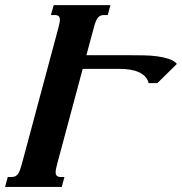

<svg xmlns="http://www.w3.org/2000/svg" viewBox="-36 -736 717 756"><path d="M189.5 -91.8Q186.5 -80.6 184.8 -72Q183.1 -63.5 183.1 -57.1Q183.1 -39.1 203.1 -39.1H217.8L207 0H-16.1L-5.4 -39.1H8.8Q17.6 -39.1 23.7 -41.7Q29.8 -44.4 34.4 -50.5Q39.1 -56.6 42.7 -66.7Q46.4 -76.7 50.3 -91.3L193.4 -624.5Q196.3 -635.7 198 -644Q199.7 -652.3 199.7 -658.7Q199.7 -668.5 194.8 -672.6Q189.9 -676.8 179.2 -676.8H164.6L175.3 -715.8H398.9L388.2 -676.8H373.5Q364.7 -676.8 358.6 -673.8Q352.5 -670.9 348.1 -664.8Q343.8 -658.7 340.1 -648.7Q336.4 -638.7 332.5 -624L304.2 -518.6H472.7Q500.5 -518.6 529.3 -518.1Q558.1 -517.6 583.5 -514.2Q608.9 -510.7 629.2 -503.9Q649.4 -497.1 660.6 -484.4L583.5 -408.7H549.3Q545.4 -424.3 534.9 -435.1Q524.4 -445.8 509.3 -452.4Q494.1 -459 475.1 -461.9Q456.1 -464.8 435.5 -464.8H289.6Z"/></svg>

Font: Arian AMU Serif
Style: Bold Italic
Weight: 700
Italic angle: -15°
Designer: Ruben Hakobyan (Tarumian)
Foundry: Ruben Hakobyan (Tarumian)
Version: Version 1.002